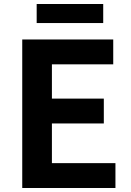

<svg xmlns="http://www.w3.org/2000/svg" viewBox="-20 -938 655 958"><path d="M91 0V-741H545V-617H239V-446H498V-322H239V-124H556V0ZM163 -823V-918H495V-823Z"/></svg>

Font: Noto Sans KR
Style: Bold
Weight: 700
Designer: Ryoko NISHIZUKA  (kana, bopomofo & ideographs); Paul D. Hunt (Latin, Greek & Cyrillic); Sandoll Communications , Soo-you
Foundry: Adobe
Version: Version 2.004-H2;hotconv 1.0.118;makeotfexe 2.5.65603